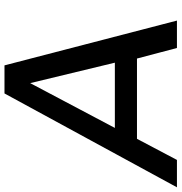

<svg xmlns="http://www.w3.org/2000/svg" viewBox="-34 -792 790 835"><g transform="rotate(-90 360.5 -375.0)"><path d="M522.9 -173.8H173.8L82 0H-37.1L371.1 -750H493.2L688 0H568.8ZM504.9 -270 416 -638.2 221.2 -270Z"/></g></svg>

Font: Oakes Grotesk
Style: Medium Italic
Weight: 500
Designer: Samuel Oakes
Foundry: Samuel Oakes
Version: Version 1.0 | wf-rip DC20170320